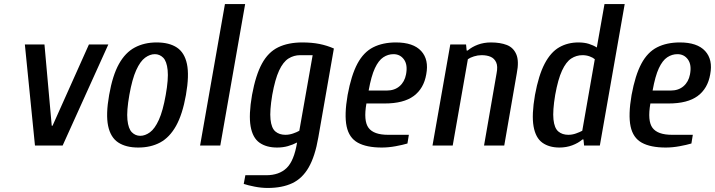

<svg xmlns="http://www.w3.org/2000/svg" viewBox="-20 -720 3538 950"><path d="M153 0 103 -500H200L236 -98H240L420 -500H516L290 0Z M664 10Q603 10 565 -15Q527 -40 515 -97Q503 -154 520 -250Q537 -347 568.5 -403.5Q600 -460 647 -485Q694 -510 755 -510Q817 -510 855 -485Q893 -460 905 -403.5Q917 -347 900 -250Q883 -154 851 -97Q819 -40 772.5 -15Q726 10 664 10ZM674 -48Q698 -48 722 -65.5Q746 -83 766 -127Q786 -171 800 -250Q814 -329 809.5 -373Q805 -417 787.5 -434.5Q770 -452 746 -452Q722 -452 698 -434.5Q674 -417 654 -373Q634 -329 620 -250Q606 -171 610.5 -127Q615 -83 632.5 -65.5Q650 -48 674 -48Z M970 0 1093 -700H1193L1070 0Z M1305 210Q1273 210 1240 203.5Q1207 197 1186 190L1194 147H1297Q1361 147 1398 111.5Q1435 76 1450 -15Q1429 -4 1404.5 3Q1380 10 1351 10Q1298 10 1264 -14Q1230 -38 1220 -95Q1210 -152 1227 -250Q1245 -348 1276 -405Q1307 -462 1356.5 -486Q1406 -510 1476 -510Q1523 -510 1560.5 -502.5Q1598 -495 1632 -480L1555 -40Q1539 53 1507.5 108Q1476 163 1426 186.5Q1376 210 1305 210ZM1392 -53Q1411 -53 1430 -59.5Q1449 -66 1461 -73L1527 -447H1465Q1434 -447 1407.5 -430.5Q1381 -414 1361 -371Q1341 -328 1327 -250Q1314 -172 1318.5 -129Q1323 -86 1342.5 -69.5Q1362 -53 1392 -53Z M1869 10Q1794 10 1750.5 -14Q1707 -38 1695 -95Q1683 -152 1700 -250Q1718 -348 1748.5 -405Q1779 -462 1826.5 -486Q1874 -510 1939 -510Q2025 -510 2064 -467.5Q2103 -425 2089 -352Q2077 -282 2027 -245Q1977 -208 1883 -208H1793Q1778 -122 1803.5 -87.5Q1829 -53 1900 -53H2003L1996 -10Q1973 -3 1937.5 3.5Q1902 10 1869 10ZM1804 -272H1894Q1932 -272 1957 -293.5Q1982 -315 1989 -352Q1998 -399 1979 -425.5Q1960 -452 1927 -452Q1900 -452 1876.5 -436.5Q1853 -421 1835 -382.5Q1817 -344 1804 -272Z M2120 0 2208 -500H2286L2289 -470H2294Q2315 -488 2344.5 -499Q2374 -510 2409 -510Q2455 -510 2487.5 -497.5Q2520 -485 2534.5 -451.5Q2549 -418 2537 -357L2475 0H2375L2437 -357Q2444 -392 2435 -411.5Q2426 -431 2407.5 -439Q2389 -447 2363 -447Q2344 -447 2325 -441Q2306 -435 2295 -427L2220 0Z M2748 10Q2697 10 2663.5 -14Q2630 -38 2620 -95Q2610 -152 2627 -250Q2645 -348 2675 -405Q2705 -462 2747 -486Q2789 -510 2842 -510Q2871 -510 2893.5 -503Q2916 -496 2933 -485L2971 -700H3071L2948 0H2870L2867 -30H2862Q2841 -12 2811.5 -1Q2782 10 2748 10ZM2792 -53Q2811 -53 2829.5 -59.5Q2848 -66 2861 -73L2923 -427Q2914 -435 2897.5 -441Q2881 -447 2862 -447Q2832 -447 2806.5 -430.5Q2781 -414 2761 -371Q2741 -328 2727 -250Q2714 -172 2718.5 -129Q2723 -86 2742.5 -69.5Q2762 -53 2792 -53Z M3274 10Q3199 10 3155.5 -14Q3112 -38 3100 -95Q3088 -152 3105 -250Q3123 -348 3153.5 -405Q3184 -462 3231.5 -486Q3279 -510 3344 -510Q3430 -510 3469 -467.5Q3508 -425 3494 -352Q3482 -282 3432 -245Q3382 -208 3288 -208H3198Q3183 -122 3208.5 -87.5Q3234 -53 3305 -53H3408L3401 -10Q3378 -3 3342.5 3.5Q3307 10 3274 10ZM3209 -272H3299Q3337 -272 3362 -293.5Q3387 -315 3394 -352Q3403 -399 3384 -425.5Q3365 -452 3332 -452Q3305 -452 3281.5 -436.5Q3258 -421 3240 -382.5Q3222 -344 3209 -272Z"/></svg>

Font: Cuprum Medium
Style: Italic
Weight: 500
Italic angle: -10°
Version: Version 3.000